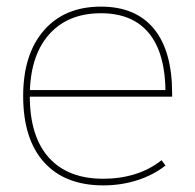

<svg xmlns="http://www.w3.org/2000/svg" viewBox="-20 -550 588 580"><path d="M292 10Q176 10 113 -60Q50 -130 50 -260Q50 -386 112.5 -458Q175 -530 285 -530Q390 -530 445 -463Q500 -396 500 -268Q500 -264 500 -263Q500 -262 500 -258H60V-278H490L480 -268Q480 -388 430.5 -449Q381 -510 285 -510Q184 -510 127 -444.5Q70 -379 70 -260Q70 -138 127.5 -74Q185 -10 292 -10Q343 -10 388 -24Q433 -38 468 -66L480 -50Q443 -21 394.5 -5.5Q346 10 292 10Z"/></svg>

Font: M PLUS 2 Thin
Style: Regular
Weight: 100
Designer: Coji Morishita
Foundry: UNDERFOREST DESIGN
Version: Version 1.001